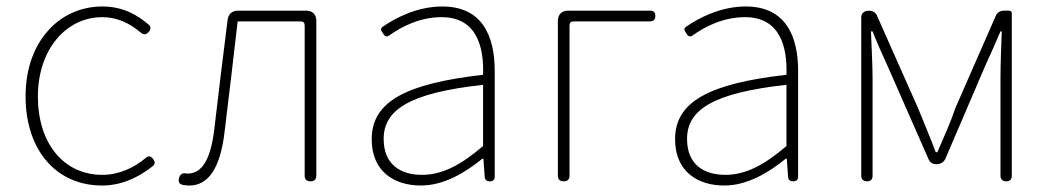

<svg xmlns="http://www.w3.org/2000/svg" viewBox="-20 -560 3249 593"><path d="M127 -59C169 -12 228 13 295 13C357 13 409 -13 452 -47C460 -54 459 -61 453 -69C446 -78 438 -80 430 -72C394 -42 348 -20 296 -20C176 -20 97 -118 97 -262C97 -407 184 -507 296 -507C343 -507 382 -487 414 -460C423 -452 431 -452 439 -461C446 -469 447 -477 439 -484C405 -513 361 -540 296 -540C233 -540 173 -515 130 -467C87 -420 59 -351 59 -262C59 -175 85 -106 127 -59Z M957 -263V-496C957 -515 945 -527 926 -527H821H714C697 -527 685 -516 683 -499C669 -387 655 -275 642 -162C631 -68 604 -24 560 -24C559 -24 557 -24 556 -24C544 -27 536 -22 533 -10C530 1 533 8 544 11C550 12 556 13 565 13C623 13 661 -40 674 -156C688 -270 701 -381 714 -494H908C917 -494 921 -490 921 -481V-18C921 -6 927 0 939 0C951 0 957 -6 957 -18V-263Z M1508 -255V-341C1508 -448 1470 -540 1346 -540C1267 -540 1199 -503 1163 -478C1154 -472 1156 -467 1162 -458C1168 -448 1173 -444 1183 -451C1219 -477 1276 -507 1344 -507C1453 -507 1475 -414 1472 -329C1235 -302 1128 -247 1128 -130C1128 -30 1198 13 1280 13C1350 13 1416 -26 1470 -70H1473L1477 -14C1478 -4 1483 0 1493 0C1503 0 1508 -5 1508 -15V-170ZM1472 -250V-203V-109C1403 -50 1346 -20 1283 -20C1219 -20 1165 -50 1165 -131C1165 -220 1243 -273 1472 -298Z M1703 -263V-18C1703 -6 1709 0 1721 0C1733 0 1739 -6 1739 -18V-481C1739 -490 1743 -494 1752 -494H1988C1999 -494 2004 -500 2004 -511C2004 -522 1999 -527 1988 -527H1853H1734C1715 -527 1703 -515 1703 -496Z M2445 -255V-341C2445 -448 2407 -540 2283 -540C2204 -540 2136 -503 2100 -478C2091 -472 2093 -467 2099 -458C2105 -448 2110 -444 2120 -451C2156 -477 2213 -507 2281 -507C2390 -507 2412 -414 2409 -329C2172 -302 2065 -247 2065 -130C2065 -30 2135 13 2217 13C2287 13 2353 -26 2407 -70H2410L2414 -14C2415 -4 2420 0 2430 0C2440 0 2445 -5 2445 -15V-170ZM2409 -250V-203V-109C2340 -50 2283 -20 2220 -20C2156 -20 2102 -50 2102 -131C2102 -220 2180 -273 2409 -298Z M2640 -263V-17C2640 -6 2647 0 2658 0C2669 0 2675 -6 2675 -17V-318C2675 -357 2672 -412 2670 -463H2675C2690 -425 2705 -392 2721 -357L2848 -68C2852 -59 2860 -53 2870 -53H2873C2885 -53 2895 -59 2900 -70L3023 -357C3039 -392 3054 -425 3070 -463H3074C3072 -412 3070 -357 3070 -318V-17C3070 -6 3077 0 3088 0C3099 0 3105 -6 3105 -17V-519C3105 -524 3102 -527 3097 -527H3083H3080C3069 -527 3059 -521 3055 -510L2931 -227C2916 -182 2895 -136 2875 -90H2870C2853 -136 2833 -182 2815 -227L2688 -513C2684 -522 2674 -527 2664 -527C2650 -527 2640 -520 2640 -506Z"/></svg>

Font: GenSenRounded2 TW EL
Style: Regular
Weight: 250
Version: Version 2.100;PS 2.1;hotconv 16.6.51;makeotf.lib2.5.65220 DE